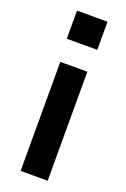

<svg xmlns="http://www.w3.org/2000/svg" viewBox="-144 -786 549 834"><g transform="rotate(20 130.5 -369.0)"><path d="M60 -608V-738H201V-608ZM68 0V-504H193V0Z"/></g></svg>

Font: Nunitoga
Style: Bold
Weight: 700
Designer: Vernon Adams
Foundry: Vernon Adams
Version: Version 1.0